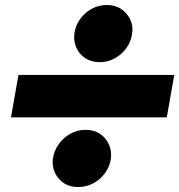

<svg xmlns="http://www.w3.org/2000/svg" viewBox="-20 -750 718 769"><path d="M278 -616Q274 -586 285.5 -559.5Q297 -533 321.5 -517Q346 -501 379 -501Q412 -501 440 -516.5Q468 -532 486.5 -558Q505 -584 509 -614Q514 -645 502 -671Q490 -697 466 -713.5Q442 -730 408 -730Q375 -730 347 -714.5Q319 -699 300.5 -673Q282 -647 278 -616ZM192 -116Q186 -70 214.5 -35.5Q243 -1 293 -1Q327 -1 355 -16.5Q383 -32 401.5 -58Q420 -84 424 -114Q428 -145 416.5 -171Q405 -197 381 -213.5Q357 -230 323 -230Q290 -230 262 -214.5Q234 -199 215.5 -173Q197 -147 192 -116ZM24 -280H648L678 -450H54Z"/></svg>

Font: Jost Black
Style: Italic
Weight: 900
Italic angle: -5°
Version: Version 3.710